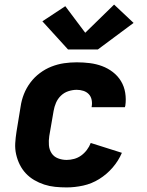

<svg xmlns="http://www.w3.org/2000/svg" viewBox="-20 -810 640 838"><path d="M271 8Q245 8 220.5 5.5Q196 3 173 -4.5Q150 -12 129.5 -24Q109 -36 93 -53Q77 -70 66.5 -91Q56 -112 50.5 -136Q45 -160 46.5 -185Q48 -210 52 -235L70 -345Q74 -373 84.5 -399.5Q95 -426 112.5 -449.5Q130 -473 154 -491Q178 -509 205 -519.5Q232 -530 259.5 -534Q287 -538 315 -538Q344 -538 372 -534.5Q400 -531 425.5 -521.5Q451 -512 472.5 -495.5Q494 -479 508 -456Q522 -433 526.5 -405Q531 -377 527 -349Q526 -347 526 -345.5Q526 -344 525 -342H380Q380 -342 380 -343Q380 -344 380 -344Q383 -359 380 -374Q377 -389 367.5 -399Q358 -409 344 -413.5Q330 -418 315 -418Q297 -418 278.5 -412Q260 -406 246 -392.5Q232 -379 224.5 -361.5Q217 -344 214 -326L195 -216Q192 -196 193.5 -176.5Q195 -157 205 -141.5Q215 -126 233 -119Q251 -112 271 -112Q287 -112 303.5 -116.5Q320 -121 334 -131Q348 -141 359 -155.5Q370 -170 376 -186L512 -143Q497 -108 471.5 -78.5Q446 -49 413 -28.5Q380 -8 343 0Q306 8 271 8ZM277 -594 165 -717 265 -783 352 -667 478 -790 563 -710 407 -594Z"/></svg>

Font: Iosevka Curly Heavy Extended
Style: Italic
Weight: 900
Width: 7
Italic angle: -9°
Monospace: yes
Designer: Belleve Invis
Foundry: Belleve Invis
Version: Version 11.1.0; ttfautohint (v1.8.3)